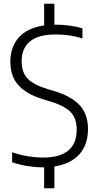

<svg xmlns="http://www.w3.org/2000/svg" viewBox="-20 -880 522 1020"><path d="M206 9Q169 9 126.5 2.2Q84 -4.5 44.5 -18V-71Q87.5 -56.5 128.8 -49.8Q170 -43 207.5 -43Q387.5 -43 387.5 -191Q387.5 -253 353.8 -286.2Q320 -319.5 241 -343L208 -353Q123 -378.5 79 -426Q35 -473.5 35 -551.5Q35 -631 80.2 -681.5Q125.5 -732 214.5 -745V-860H269V-749Q272.5 -749 276 -749Q311.5 -749 349.5 -744Q387.5 -739 418 -729V-676Q382.5 -687 347.2 -692Q312 -697 276.5 -697Q183.5 -697 139.2 -660Q95 -623 95 -555Q95 -495.5 126.5 -462.5Q158 -429.5 233.5 -406.5L267 -396.5Q357.5 -370 402.5 -322Q447.5 -274 447.5 -194.5Q447.5 -111 401.5 -60Q355.5 -9 269 4.5V120H214.5V9Q210.5 9 206 9Z"/></svg>

Font: Encode Sans SemiCondensed SemiCondensed Light
Style: Regular
Weight: 300
Width: 4
Designer: Multiple Designers
Foundry: Impallari Type
Version: Version 3.000; ttfautohint (v1.8.3) -l 8 -r 50 -G 200 -x 14 